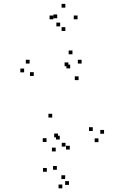

<svg xmlns="http://www.w3.org/2000/svg" viewBox="-20 -790 660 1015"><path d="M500.5 -38.5V-58.5H480.5V-38.5ZM530 -83V-103H510V-83ZM470.5 -97.5V-117.5H450.5V-97.5ZM296 -52.5V-72.5H276V-52.5ZM286.5 -64V-84H266.5V-64ZM395.5 -366.5V-386.5H375.5V-366.5ZM411.5 -454V-474H391.5V-454ZM363 -503V-523H343V-503ZM136.5 -454V-474H116.5V-454ZM107.5 -407.5V-427.5H87.5V-407.5ZM158.5 -388.5V-408.5H138.5V-388.5ZM341.5 -440V-460H321.5V-440ZM351 -428.5V-448.5H331V-428.5ZM256 -168.5V-188.5H236V-168.5ZM226 -39.5V-59.5H206V-39.5ZM274.5 10.5V-9.5H254.5V10.5ZM390 -688V-708H370V-688ZM325.5 -749.5V-769.5H305.5V-749.5ZM262 -688V-708H242V-688ZM298 -650.5V-670.5H278V-650.5ZM282.5 -693.5V-713.5H262.5V-693.5ZM325.5 -626.5V-646.5H305.5V-626.5ZM344.5 187.5V167.5H324.5V187.5ZM324.5 156.5V136.5H304.5V156.5ZM280.5 107.5V87.5H260.5V107.5ZM349 0.5V-19.5H329V0.5ZM326.5 -15V-35H306.5V-15ZM227.5 118V98H207.5V118ZM309.5 205.5V185.5H289.5V205.5Z"/></svg>

Font: Monaspace Radon Dots Var
Style: Regular
Weight: 400
Designer: Riley Cran and the Lettermatic Team
Version: Version 1.100 (Monaspace Radon Dots)